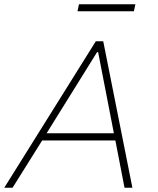

<svg xmlns="http://www.w3.org/2000/svg" viewBox="-37 -882 740 902"><path d="M-17 0 413 -688H448L585 0H548L505 -222H161L22 0ZM182 -256H498L424 -637H419ZM327 -829 334 -862H599L592 -829Z"/></svg>

Font: Saira Thin Thin
Style: Italic
Weight: 250
Italic angle: -12°
Version: Version 1.101